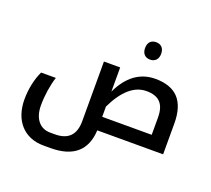

<svg xmlns="http://www.w3.org/2000/svg" viewBox="-159 -964 1554 1411"><g transform="rotate(20 618.0 -258.5)"><path d="M832 -621C871 -621 895 -647 895 -689C895 -731 872 -757 832 -757C792 -757 769 -732 769 -689C769 -646 793 -621 832 -621ZM313 240H367C546 240 638 158 646 0H1161V-240C1161 -419 1079 -502 919 -502C800 -502 708 -435 646 -303V-492H519V-25C519 78 470 134 363 134H326C245 134 194 71 194 -31C194 -110 207 -192 228 -258H113C82 -195 65 -110 65 -32C65 132 158 240 313 240ZM1033 -106H646V-186C713 -326 794 -395 888 -395C986 -395 1033 -347 1033 -241Z"/></g></svg>

Font: Noto Kufi Arabic SemiBold
Style: Regular
Weight: 600
Designer: Monotype Design Team, David Williams, Khaled Hosny
Foundry: Google LLC
Version: Version 2.109